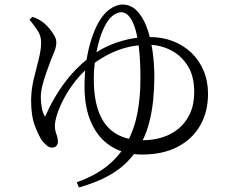

<svg xmlns="http://www.w3.org/2000/svg" viewBox="-20 -776 1040 858"><path d="M323.1 38.3Q406.3 8.9 461.3 -36.2Q516.3 -81.3 548.4 -140.5Q580.6 -199.7 594.1 -270.9Q607.6 -342.2 607.6 -424.2Q607.6 -508.9 600.3 -566.1Q593 -623.4 581 -657.5Q568.9 -691.7 553.7 -706.6Q538.4 -721.5 522.4 -721.5Q505.2 -721.5 484.3 -706.4Q463.5 -691.3 445 -652.8Q432 -625.9 421.5 -588.2Q411.1 -550.5 405.1 -507.7Q399.2 -465 399.2 -422.1Q399.2 -330.9 423.6 -270Q448.1 -209.1 497.1 -179.3Q546.2 -149.4 619.2 -149.4Q664.2 -149.4 705 -162.1Q745.9 -174.7 778.1 -201.3Q810.3 -228 829.1 -268.8Q847.9 -309.6 847.9 -365.3Q847.9 -437.7 817.5 -484.1Q787.2 -530.4 741 -552.9Q694.9 -575.5 647.1 -575.5Q575.8 -576.3 512.5 -553.6Q449.2 -530.9 387.6 -484.3Q350.5 -455.7 320.2 -418Q289.9 -380.4 268.9 -341.7Q247.8 -303 236.5 -268.8Q225.2 -234.5 225.2 -213.1Q225.2 -198.4 228.8 -186.8Q232.4 -175.2 235.6 -165.3Q238.8 -155.4 238.8 -142.8Q238.8 -131.3 232 -123.9Q225.3 -116.5 211.3 -116.5Q200.3 -116.5 190.1 -125.1Q179.9 -133.8 170.2 -144.3Q154.5 -165.8 136.7 -211.6Q119 -257.4 119 -325.1Q119 -372.7 130.2 -419.9Q141.4 -467 152.6 -510Q163.8 -552.9 163.8 -586.8Q163.8 -617.5 145.7 -643.2Q127.5 -669 111.8 -688.8L125.3 -700.7Q139.7 -696.1 153.2 -688.7Q166.7 -681.4 180.3 -669.7Q189.2 -662.3 201.2 -647.8Q213.3 -633.4 222.5 -617.2Q231.8 -601.1 231.6 -586.7Q231.8 -568.2 223.5 -546.8Q215.1 -525.5 207.6 -508.5Q197.4 -479.9 186.6 -450.2Q175.9 -420.4 169.2 -392.9Q162.4 -365.4 162.4 -340.9Q162.4 -317.2 167 -293.1Q171.6 -269.1 181.4 -254.6Q220.1 -343 273.9 -413.1Q327.8 -483.2 400.3 -534.8Q427.3 -554.6 464.9 -571.5Q502.5 -588.5 549.2 -599.5Q595.9 -610.5 649.3 -610.5Q705.6 -610.5 753.1 -592Q800.6 -573.5 835.6 -539.8Q870.7 -506.1 890.1 -459.7Q909.6 -413.4 909.6 -357.4Q909.6 -275.2 873.8 -214Q838 -152.8 772.3 -119.1Q706.6 -85.4 615.1 -85.4Q535.5 -85.4 477.7 -121.3Q419.8 -157.3 388.8 -225.4Q357.7 -293.5 357.7 -387.9Q357.7 -449.2 365.7 -501.9Q373.7 -554.6 387.5 -597.6Q401.2 -640.5 418.2 -672.1Q442.4 -715.9 471.9 -735.8Q501.4 -755.8 527.2 -755.8Q563.1 -755.8 590 -729.6Q616.8 -703.4 634.4 -657.9Q651.9 -612.3 660.8 -553.6Q669.7 -494.9 669.7 -430.5Q669.7 -383.6 664.4 -328.3Q659.1 -273 643.9 -217.8Q628.7 -162.6 598.6 -115.5Q571.9 -73.9 536.8 -41.5Q501.6 -9.1 452.3 16.2Q403 41.4 332.9 61.8Z"/></svg>

Font: Noto Serif SC ExtraLight
Style: Regular
Weight: 200
Designer: Ryoko NISHIZUKA 西塚涼子 (kana & ideographs); Frank Grießhammer (Latin, Greek & Cyrillic); Wenlong ZHANG 张文龙 (bopomofo); San
Foundry: Adobe
Version: Version 2.002-H1;hotconv 1.1.0;makeotfexe 2.6.0